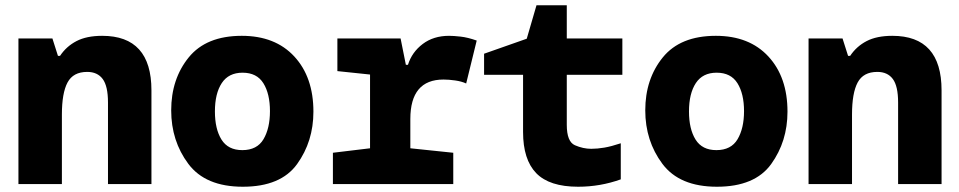

<svg xmlns="http://www.w3.org/2000/svg" viewBox="-20 -699 3640 729"><path d="M50 0H215V-264Q215 -346 236.5 -386Q258 -426 311 -426Q350 -426 370 -399Q390 -372 390 -310V0H555V-356Q555 -563 368 -563Q309 -563 270.5 -543Q232 -523 208 -487H200L179 -553H50Z M902 10Q1046 10 1108 -76Q1170 -162 1170 -275Q1170 -406 1097.5 -484.5Q1025 -563 898 -563Q763 -563 696.5 -481Q630 -399 630 -280Q630 -164 695 -77Q760 10 902 10ZM900 -129Q846 -129 821 -169Q796 -209 796 -276Q796 -344 822 -383.5Q848 -423 901 -423Q955 -423 980 -383Q1005 -343 1005 -277Q1005 -212 980.5 -170.5Q956 -129 900 -129Z M1244 0H1701V-119L1538 -136V-247Q1538 -397 1664 -397Q1684 -397 1708.5 -393.5Q1733 -390 1750 -382L1790 -545Q1756 -557 1729 -560Q1702 -563 1685 -563Q1626 -563 1585 -532Q1544 -501 1529 -453H1521L1501 -553H1261V-429L1385 -416V-136L1244 -119Z M2175 10Q2259 10 2337 -18V-155Q2301 -143 2274.5 -138.5Q2248 -134 2225 -134Q2194 -134 2163 -147.5Q2132 -161 2132 -225V-415H2343V-553H2132V-679H2017L1980 -552L1818 -495V-415H1966V-198Q1966 -93 2016 -41.5Q2066 10 2175 10Z M2702 10Q2846 10 2908 -76Q2970 -162 2970 -275Q2970 -406 2897.5 -484.5Q2825 -563 2698 -563Q2563 -563 2496.5 -481Q2430 -399 2430 -280Q2430 -164 2495 -77Q2560 10 2702 10ZM2700 -129Q2646 -129 2621 -169Q2596 -209 2596 -276Q2596 -344 2622 -383.5Q2648 -423 2701 -423Q2755 -423 2780 -383Q2805 -343 2805 -277Q2805 -212 2780.5 -170.5Q2756 -129 2700 -129Z M3050 0H3215V-264Q3215 -346 3236.5 -386Q3258 -426 3311 -426Q3350 -426 3370 -399Q3390 -372 3390 -310V0H3555V-356Q3555 -563 3368 -563Q3309 -563 3270.5 -543Q3232 -523 3208 -487H3200L3179 -553H3050Z"/></svg>

Font: Noto Sans Mono Extra
Style: Regular
Weight: 800
Designer: Monotype Design Team
Foundry: Monotype Imaging Inc.
Version: Version 1.900